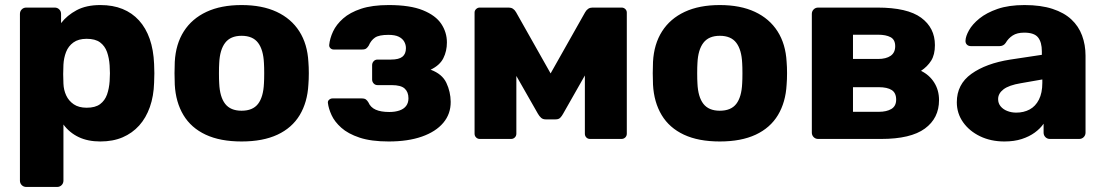

<svg xmlns="http://www.w3.org/2000/svg" viewBox="-20 -550 4371 760"><path d="M84 190Q73.4 190 66.1 182.8Q58.9 175.5 58.9 164.9V-494.9Q58.9 -505.5 66.1 -512.8Q73.4 -520 84 -520H196.6Q207.2 -520 214.5 -512.8Q221.7 -505.5 221.7 -494.9V-458.5Q245.5 -489.4 283.5 -509.7Q321.5 -530 377.2 -530Q426.9 -530 465 -514.5Q503.1 -499 530.3 -469.1Q557.5 -439.1 572.6 -395.9Q587.7 -352.6 590 -296.7Q591 -277.4 591 -260Q591 -242.6 590 -222.6Q588.4 -169.3 573.2 -126.3Q558.1 -83.4 530.9 -53.1Q503.7 -22.9 465.3 -6.4Q426.9 10 377.2 10Q327.7 10 291.3 -7.4Q254.9 -24.8 231.1 -57.1V164.9Q231.1 175.5 223.9 182.8Q216.6 190 206 190ZM323.1 -123.6Q357.1 -123.6 376.1 -137.7Q395.1 -151.9 403.6 -175.7Q412 -199.6 414 -228.9Q416.3 -260 414 -291.1Q412 -320.4 403.6 -344.3Q395.1 -368.1 376.1 -382.3Q357.1 -396.4 323.1 -396.4Q290.5 -396.4 270.5 -381.9Q250.5 -367.4 241.5 -344.1Q232.5 -320.8 231.1 -294.1Q230.1 -274.8 230.1 -256.7Q230.1 -238.6 231.1 -218.6Q232.1 -193.6 242.1 -172.1Q252.1 -150.6 272 -137.1Q291.9 -123.6 323.1 -123.6Z M936.2 10Q851.7 10 794.2 -16.9Q736.6 -43.8 706.1 -94.5Q675.6 -145.3 671.8 -214.9Q670.8 -234.9 670.8 -260.3Q670.8 -285.8 671.8 -305.1Q675.6 -375.7 707.7 -426Q739.8 -476.2 797.3 -503.1Q854.9 -530 936.2 -530Q1017.6 -530 1075.2 -503.1Q1132.7 -476.2 1164.8 -426Q1196.9 -375.7 1200.7 -305.1Q1202.4 -285.8 1202.4 -260.3Q1202.4 -234.9 1200.7 -214.9Q1196.9 -145.3 1166.4 -94.5Q1135.9 -43.8 1078.3 -16.9Q1020.7 10 936.2 10ZM936.2 -111.7Q980.6 -111.7 1001.5 -138.9Q1022.4 -166.1 1024.8 -219.9Q1025.8 -234.9 1025.8 -260Q1025.8 -285.1 1024.8 -300.1Q1022.4 -353 1001.5 -380.6Q980.6 -408.3 936.2 -408.3Q892.5 -408.3 871.3 -380.6Q850.1 -353 847.7 -300.1Q846.7 -285.1 846.7 -260Q846.7 -234.9 847.7 -219.9Q850.1 -166.1 871.3 -138.9Q892.5 -111.7 936.2 -111.7Z M1518.6 10Q1449.2 10 1403.4 -5.2Q1357.6 -20.5 1331 -44.4Q1304.4 -68.2 1292.4 -94.4Q1280.5 -120.6 1278 -142.2Q1276.8 -150 1282.8 -155.2Q1288.8 -160.4 1295.9 -160.4H1411.6Q1423.1 -160.4 1428.5 -156.2Q1433.9 -152 1438.1 -145Q1446.7 -124.9 1467.2 -115.8Q1487.6 -106.7 1521.1 -106.7Q1544 -106.7 1561.3 -112.7Q1578.5 -118.6 1587.6 -130.7Q1596.8 -142.9 1596.8 -160.9Q1596.8 -185.8 1581.9 -199.4Q1567.1 -213.1 1530.2 -213.1H1474.4Q1465 -213.1 1459 -219.8Q1453 -226.4 1453 -235.1V-292.2Q1453 -301 1459 -307.6Q1465 -314.2 1474.4 -314.2H1527.6Q1558.9 -314.2 1572.8 -325.4Q1586.8 -336.5 1586.8 -359.4Q1586.8 -373.4 1579.9 -385.4Q1573.1 -397.4 1558.3 -404.7Q1543.5 -412 1517.4 -412Q1480.4 -412 1464.5 -401.3Q1448.6 -390.6 1439.5 -369.4Q1435.2 -362.4 1429.9 -358.2Q1424.5 -354 1413 -354H1301Q1293.3 -354 1287.9 -359.2Q1282.5 -364.4 1283.1 -372.1Q1285.6 -397.9 1298.4 -425.5Q1311.3 -453.1 1338.3 -476.9Q1365.3 -500.8 1409.4 -515.4Q1453.5 -530 1518.6 -530Q1603.6 -530 1654.1 -509.4Q1704.6 -488.9 1726.8 -455.4Q1749 -421.9 1749 -381.9Q1749 -347.7 1734.9 -319.6Q1720.9 -291.5 1684.6 -274.1Q1730.2 -257.4 1746.9 -222Q1763.6 -186.6 1764 -147.1Q1764.4 -99.1 1734.7 -63.9Q1705 -28.6 1649.9 -9.3Q1594.7 10 1518.6 10Z M1879.3 0Q1870.5 0 1864.5 -6Q1858.5 -12 1858.5 -20.8V-500.4Q1858.5 -508.4 1864.7 -514.2Q1870.9 -520 1878.5 -520H1994Q2012.1 -520 2022.6 -501.9L2159.5 -259.4L2296.4 -501.9Q2306.9 -520 2325 -520H2440.5Q2449.1 -520 2455.1 -514.2Q2461.1 -508.4 2461.1 -500.4V-20.8Q2461.1 -12 2455.1 -6Q2449.1 0 2439.7 0H2315.9Q2306.5 0 2300.8 -6Q2295.1 -12 2295.1 -20.8V-347L2343.5 -336.4L2209.1 -99.9Q2204.1 -90.5 2197.7 -84Q2191.4 -77.5 2179.5 -77.5H2139.5Q2128.9 -77.5 2121.9 -83.7Q2114.9 -89.9 2109.2 -99.9L1978 -329.9L2023.9 -339.9V-20.8Q2023.9 -12 2017.9 -6Q2011.9 0 2003.1 0Z M2829.2 10Q2744.7 10 2687.2 -16.9Q2629.6 -43.8 2599.1 -94.5Q2568.6 -145.3 2564.8 -214.9Q2563.8 -234.9 2563.8 -260.3Q2563.8 -285.8 2564.8 -305.1Q2568.6 -375.7 2600.7 -426Q2632.8 -476.2 2690.3 -503.1Q2747.9 -530 2829.2 -530Q2910.6 -530 2968.2 -503.1Q3025.7 -476.2 3057.8 -426Q3089.9 -375.7 3093.7 -305.1Q3095.4 -285.8 3095.4 -260.3Q3095.4 -234.9 3093.7 -214.9Q3089.9 -145.3 3059.4 -94.5Q3028.9 -43.8 2971.3 -16.9Q2913.7 10 2829.2 10ZM2829.2 -111.7Q2873.6 -111.7 2894.5 -138.9Q2915.4 -166.1 2917.8 -219.9Q2918.8 -234.9 2918.8 -260Q2918.8 -285.1 2917.8 -300.1Q2915.4 -353 2894.5 -380.6Q2873.6 -408.3 2829.2 -408.3Q2785.5 -408.3 2764.3 -380.6Q2743.1 -353 2740.7 -300.1Q2739.7 -285.1 2739.7 -260Q2739.7 -234.9 2740.7 -219.9Q2743.1 -166.1 2764.3 -138.9Q2785.5 -111.7 2829.2 -111.7Z M3218.6 0Q3208 0 3200.8 -7.2Q3193.5 -14.5 3193.5 -25.1V-494.9Q3193.5 -505.5 3200.8 -512.8Q3208 -520 3218.6 -520H3453.1Q3571.7 -520 3626.2 -479.9Q3680.7 -439.8 3680.7 -371.5Q3680.7 -333.5 3665.9 -309.9Q3651 -286.3 3625.7 -269.6Q3658.9 -253.4 3677.9 -223.2Q3697 -193 3697 -153.7Q3697 -82.1 3641 -41.1Q3585 0 3467.5 0ZM3356.4 -107.4H3458.2Q3489.5 -107.4 3508.4 -118.7Q3527.3 -130.1 3527.3 -155.6Q3527.3 -182.3 3509.7 -193.6Q3492.1 -204.9 3458.2 -204.9H3356.4ZM3356.4 -316.6H3455.6Q3487.5 -316.6 3505.5 -329.1Q3523.5 -341.6 3523.5 -367.1Q3523.5 -393 3505.2 -402.8Q3486.9 -412.6 3455.6 -412.6H3356.4Z M3955.8 10Q3902.1 10 3859.4 -10.6Q3816.8 -31.2 3792.1 -66.3Q3767.4 -101.4 3767.4 -145.2Q3767.4 -216.4 3825.2 -257.7Q3883 -299 3978.5 -314.1L4104 -333V-346.8Q4104 -382.9 4089 -401.8Q4074 -420.8 4034.2 -420.8Q4006 -420.8 3988.7 -409.6Q3971.4 -398.5 3960.6 -379.9Q3951.9 -367.4 3936 -367.4H3823.8Q3813 -367.4 3807.1 -373.6Q3801.1 -379.8 3801.8 -389.4Q3802.4 -406.5 3815.7 -430.3Q3829 -454.1 3856.9 -476.8Q3884.9 -499.5 3928.9 -514.8Q3973 -530 4035.5 -530Q4100.1 -530 4146.1 -514.9Q4192.1 -499.9 4220.8 -473.1Q4249.5 -446.4 4263.2 -409.4Q4276.9 -372.5 4276.9 -329.4V-25.1Q4276.9 -14.5 4269.6 -7.2Q4262.4 0 4251.7 0H4136Q4125.4 0 4118.1 -7.2Q4110.9 -14.5 4110.9 -25.1V-60.3Q4097.6 -41 4075.9 -25.2Q4054.3 -9.4 4024.4 0.3Q3994.6 10 3955.8 10ZM4002.6 -104.2Q4032.4 -104.2 4055.7 -116.7Q4079 -129.2 4092.4 -155.7Q4105.9 -182.2 4105.9 -222.1V-235.5L4020.6 -220.6Q3973.6 -212.8 3952.2 -196.4Q3930.9 -180 3930.9 -157.7Q3930.9 -141 3940.8 -129.1Q3950.7 -117.1 3967.1 -110.7Q3983.5 -104.2 4002.6 -104.2Z"/></svg>

Font: Rubik Light
Style: Regular
Weight: 300
Designer: Hubert and Fischer
Foundry: Hubert and Fischer
Version: Version 2.300;gftools[0.9.30]